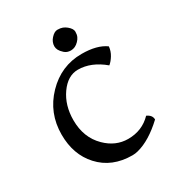

<svg xmlns="http://www.w3.org/2000/svg" viewBox="-165 -773 830 897"><g transform="rotate(-30 250.0 -324.0)"><path d="M404.8 -400.4Q337.9 -456.5 267.1 -456.5Q211.9 -456.5 171.4 -398.9Q131.3 -341.8 131.3 -262.2Q131.3 -168.5 190.4 -110.4Q242.7 -58.6 310.1 -58.6Q385.7 -58.6 436 -110.8Q463.4 -98.6 463.4 -74.7Q387.7 -3.9 318.8 13.7Q303.7 17.6 289.1 17.6Q178.7 17.6 112.8 -54.7Q49.8 -123.5 49.8 -231.4Q49.8 -347.7 128.9 -429.7Q208 -511.7 318.8 -511.7Q401.9 -511.7 447.3 -478.5Q444.8 -453.6 432.1 -432.9Q419.4 -412.1 404.8 -400.4ZM243.2 -646.5Q260.7 -666 277.3 -666Q293.9 -666 305.2 -661.6Q316.4 -657.2 325.7 -649.4Q346.2 -632.3 346.2 -616.5Q346.2 -600.6 341.3 -589.8Q336.4 -579.1 327.6 -570.3Q308.6 -550.3 284.7 -550.3Q264.2 -550.3 250.7 -562.5Q237.3 -574.7 231.9 -585Q226.6 -595.2 226.6 -606Q226.6 -616.7 231 -627.4Q235.4 -638.2 243.2 -646.5Z"/></g></svg>

Font: Trykker
Style: Regular
Weight: 400
Designer: Magnus Gaarde
Foundry: Magnus Gaarde
Version: Version 1.001